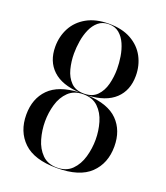

<svg xmlns="http://www.w3.org/2000/svg" viewBox="-141 -856 831 963"><g transform="rotate(20 275.0 -375.0)"><path d="M40 -190Q40 -275.5 91.5 -327.8Q143 -380 252 -385.5Q157.5 -390.5 108.8 -436.2Q60 -482 60 -560Q60 -615 84.2 -660.5Q108.5 -706 156.5 -733Q204.5 -760 275 -760Q345.5 -760 393.5 -733Q441.5 -706 465.8 -660.5Q490 -615 490 -560Q490 -482 441.2 -436.2Q392.5 -390.5 298 -385.5Q407 -380 458.5 -327.8Q510 -275.5 510 -190Q510 -100 453 -45Q396 10 275 10Q154.5 10 97.2 -45Q40 -100 40 -190ZM160 -560Q160 -518 170.2 -478.2Q180.5 -438.5 205.5 -413Q230.5 -387.5 275 -387.5Q319.5 -387.5 344.5 -413Q369.5 -438.5 379.8 -478.2Q390 -518 390 -560Q390 -591.5 384.5 -626Q379 -660.5 366 -690.2Q353 -720 330.8 -738.8Q308.5 -757.5 275 -757.5Q241.5 -757.5 219.2 -738.8Q197 -720 184 -690.2Q171 -660.5 165.5 -626Q160 -591.5 160 -560ZM140 -190Q140 -143 153 -97.5Q166 -52 195.8 -22.2Q225.5 7.5 275 7.5Q324.5 7.5 354.2 -22.2Q384 -52 397 -97.5Q410 -143 410 -190Q410 -237 397 -281.5Q384 -326 354.2 -354.8Q324.5 -383.5 275 -383.5Q225.5 -383.5 195.8 -354.8Q166 -326 153 -281.5Q140 -237 140 -190Z"/></g></svg>

Font: Bodoni* 72pt
Style: Regular
Weight: 400
Version: Version 2.3